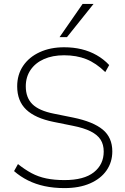

<svg xmlns="http://www.w3.org/2000/svg" viewBox="-20 -955 640 983"><path d="M310 8Q255 8 208.5 -2Q162 -12 123 -31.5Q84 -51 52 -79L72 -115Q107 -87 141.5 -68.5Q176 -50 217 -41.5Q258 -33 310 -33Q410 -33 460.5 -73Q511 -113 511 -179Q511 -215 495 -240Q479 -265 444 -282.5Q409 -300 353 -311L254 -331Q160 -350 114 -394Q68 -438 68 -513Q68 -573 98.5 -618Q129 -663 183.5 -688Q238 -713 308 -713Q356 -713 397.5 -703Q439 -693 475 -672.5Q511 -652 539 -622L519 -586Q472 -632 422 -652Q372 -672 308 -672Q249 -672 205 -652.5Q161 -633 136.5 -597Q112 -561 112 -513Q112 -455 146 -421.5Q180 -388 256 -373L355 -353Q457 -332 506 -291.5Q555 -251 555 -180Q555 -125 525.5 -82.5Q496 -40 441 -16Q386 8 310 8ZM285 -765 403 -935H459L323 -765Z"/></svg>

Font: Nunito Sans 12pt ExtraLight 12pt ExtraLight
Style: Regular
Weight: 250
Version: Version 3.101;gftools[0.9.27]